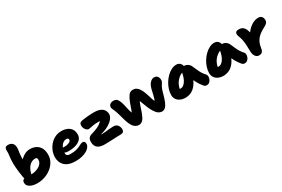

<svg xmlns="http://www.w3.org/2000/svg" viewBox="94 -1915 4524 3083"><g transform="rotate(-30 2356.5 -373.0)"><path d="M220 10Q188 10 155.5 4Q123 -2 95.5 -15.5Q68 -29 51 -51Q34 -73 34 -105Q34 -139 58 -155Q65 -160 75 -164Q70 -176 67 -190Q58 -241 51.5 -292.5Q45 -344 41.5 -388.5Q38 -433 38 -464Q38 -508 41 -540.5Q44 -573 47.5 -598.5Q51 -624 52.5 -645.5Q54 -667 52 -690Q49 -720 62 -740.5Q75 -761 113 -761Q164 -761 193 -732.5Q222 -704 222 -643Q222 -630 219.5 -612Q217 -594 213.5 -572.5Q210 -551 207.5 -527.5Q205 -504 205 -480Q205 -459 205 -441Q209 -446 214 -451Q246 -483 290.5 -505Q335 -527 386 -527Q444 -527 491.5 -504Q539 -481 568 -432Q597 -383 597 -305Q597 -236 565.5 -178.5Q534 -121 480 -78.5Q426 -36 358.5 -13Q291 10 220 10ZM204 -163Q206 -163 208 -163Q238 -163 274 -171.5Q310 -180 343.5 -198Q377 -216 398.5 -245Q420 -274 420 -314Q420 -327 416.5 -335.5Q413 -344 405 -348.5Q397 -353 383 -353Q337 -353 300.5 -328Q264 -303 240 -260Q216 -218 204 -163Z M933 10Q864 10 814 -6Q764 -22 732 -52Q700 -82 684.5 -122Q669 -162 669 -210Q669 -265 690 -320.5Q711 -376 750 -422.5Q789 -469 844 -497Q899 -525 967 -525Q1027 -525 1072.5 -505Q1118 -485 1144 -446Q1170 -407 1170 -349Q1170 -306 1149.5 -275Q1129 -244 1093 -224.5Q1057 -205 1010.5 -195.5Q964 -186 911 -186Q867 -186 838 -201Q838 -194 838 -187Q838 -168 845.5 -155.5Q853 -143 871 -137.5Q889 -132 920 -132Q979 -132 1019 -142Q1059 -152 1086 -165.5Q1113 -179 1133.5 -189Q1154 -199 1174 -199Q1196 -199 1206.5 -185.5Q1217 -172 1217 -145Q1217 -117 1197 -89Q1177 -61 1140 -39Q1103 -17 1050.5 -3.5Q998 10 933 10ZM857 -283Q871 -281 892 -281Q920 -281 947 -288.5Q974 -296 992.5 -309Q1011 -322 1011 -338Q1011 -356 1001.5 -365Q992 -374 970 -374Q941 -374 917 -358Q893 -342 875 -316Q865 -300 857 -283Z M1471 10Q1400 10 1361 -10Q1322 -30 1307 -62Q1292 -94 1292 -130Q1292 -181 1310.5 -204.5Q1329 -228 1354 -235Q1441 -260 1491 -284Q1541 -308 1567 -334Q1577 -344 1586 -354Q1571 -355 1550 -355Q1501 -355 1465.5 -349.5Q1430 -344 1406.5 -338Q1383 -332 1367 -332Q1348 -332 1329.5 -347.5Q1311 -363 1299.5 -388Q1288 -413 1288 -440Q1288 -465 1298.5 -481Q1309 -497 1340 -504Q1398 -514 1457 -519Q1516 -524 1573 -524Q1630 -524 1668 -511.5Q1706 -499 1729 -477.5Q1752 -456 1761.5 -429Q1771 -402 1771 -374Q1771 -352 1755.5 -321.5Q1740 -291 1703.5 -259Q1667 -227 1606 -198Q1560 -177 1497 -161Q1498 -158 1499 -157Q1500 -156 1501 -156Q1539 -156 1573.5 -160Q1608 -164 1646 -168Q1684 -172 1731 -172Q1779 -172 1805.5 -139Q1832 -106 1832 -60Q1832 -33 1817 -16.5Q1802 0 1768 0Q1728 0 1677 2.5Q1626 5 1572.5 7.5Q1519 10 1471 10Z M2104 15Q2043 15 2003.5 -32Q1964 -79 1935 -182Q1919 -240 1907 -281.5Q1895 -323 1885 -352.5Q1875 -382 1863 -405Q1842 -443 1847.5 -470.5Q1853 -498 1876 -513.5Q1899 -529 1931 -529Q1964 -529 1984.5 -517Q2005 -505 2023 -469Q2040 -434 2050 -392Q2060 -350 2069 -307Q2078 -264 2092 -227Q2094 -221 2096 -216Q2104 -232 2110 -250Q2118 -271 2127.5 -299.5Q2137 -328 2152 -368Q2180 -442 2210.5 -484Q2241 -526 2293 -526Q2330 -526 2357 -508.5Q2384 -491 2405 -458.5Q2426 -426 2443 -381Q2461 -335 2470.5 -300.5Q2480 -266 2488 -241Q2496 -216 2508 -199Q2509 -198 2510 -197Q2514 -205 2517 -215Q2529 -250 2538 -290.5Q2547 -331 2556 -369.5Q2565 -408 2577 -436Q2588 -462 2605 -482.5Q2622 -503 2643 -515.5Q2664 -528 2687 -528Q2711 -528 2729.5 -517.5Q2748 -507 2758.5 -485.5Q2769 -464 2769 -432Q2769 -416 2761.5 -401Q2754 -386 2743 -369Q2725 -342 2714 -315.5Q2703 -289 2695 -262Q2687 -235 2680 -207.5Q2673 -180 2663 -151Q2642 -85 2620.5 -49.5Q2599 -14 2577 -0.5Q2555 13 2533 13Q2496 13 2464 -8Q2432 -29 2400 -82Q2376 -122 2359 -162Q2342 -202 2329.5 -237.5Q2317 -273 2305 -301Q2303 -306 2300 -311Q2295 -302 2290 -291Q2277 -261 2265.5 -226Q2254 -191 2241 -152Q2228 -113 2208 -72Q2196 -44 2179 -24.5Q2162 -5 2143 5Q2124 15 2104 15Z M2967 10Q2913 10 2872 -9Q2831 -28 2808 -62.5Q2785 -97 2785 -143Q2785 -195 2802.5 -249.5Q2820 -304 2851 -353.5Q2882 -403 2922 -442Q2962 -481 3007 -503.5Q3052 -526 3097 -526Q3139 -526 3168 -499Q3189 -478 3195 -446Q3236 -445 3266 -425Q3297 -403 3310 -372Q3330 -329 3345.5 -292Q3361 -255 3381.5 -220Q3402 -185 3437 -147Q3452 -131 3452.5 -105.5Q3453 -80 3442.5 -54Q3432 -28 3411.5 -10.5Q3391 7 3362 7Q3343 7 3331 0Q3319 -7 3311 -16Q3289 -43 3272 -67.5Q3255 -92 3240 -119Q3226 -143 3213 -173Q3202 -148 3190 -128Q3159 -77 3123 -46.5Q3087 -16 3047.5 -3Q3008 10 2967 10ZM3118 -368Q3084 -355 3055 -331Q3007 -292 2980 -239Q2960 -200 2954 -159Q2964 -158 2974 -158Q3021 -158 3063 -218Q3100 -271 3118 -368Z M3671 10Q3617 10 3576 -9Q3535 -28 3512 -62.5Q3489 -97 3489 -143Q3489 -195 3506.5 -249.5Q3524 -304 3555 -353.5Q3586 -403 3626 -442Q3666 -481 3711 -503.5Q3756 -526 3801 -526Q3843 -526 3872 -499Q3893 -478 3899 -446Q3940 -445 3970 -425Q4001 -403 4014 -372Q4034 -329 4049.5 -292Q4065 -255 4085.5 -220Q4106 -185 4141 -147Q4156 -131 4156.5 -105.5Q4157 -80 4146.5 -54Q4136 -28 4115.5 -10.5Q4095 7 4066 7Q4047 7 4035 0Q4023 -7 4015 -16Q3993 -43 3976 -67.5Q3959 -92 3944 -119Q3930 -143 3917 -173Q3897 -128 3873 -96Q3829 -38 3777 -14Q3725 10 3671 10ZM3822 -368Q3788 -355 3759 -331Q3711 -292 3684 -239Q3664 -200 3658 -159Q3668 -158 3678 -158Q3725 -158 3767 -218Q3804 -271 3822 -368Z M4328 12Q4301 12 4280.5 -4Q4260 -20 4248 -49Q4236 -78 4236 -115Q4236 -185 4232.5 -237Q4229 -289 4221 -329.5Q4213 -370 4200 -403Q4190 -429 4187 -441.5Q4184 -454 4184 -468Q4184 -489 4199.5 -502Q4215 -515 4250 -515Q4282 -515 4306.5 -504.5Q4331 -494 4349 -470Q4367 -446 4379 -405Q4382 -393 4385 -381Q4415 -423 4452 -454Q4490 -486 4530.5 -503.5Q4571 -521 4610 -521Q4656 -521 4677 -496Q4698 -471 4698 -429Q4698 -400 4679.5 -379.5Q4661 -359 4618 -337Q4564 -310 4527 -280.5Q4490 -251 4467 -219Q4444 -187 4432 -153Q4420 -119 4415 -82Q4410 -44 4398.5 -23.5Q4387 -3 4369.5 4.5Q4352 12 4328 12Z"/></g></svg>

Font: Shantell Sans Light ExtraBold
Style: Regular
Weight: 800
Version: Version 1.011;[c5ecc13dd]